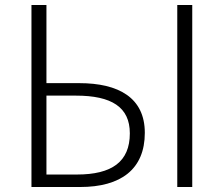

<svg xmlns="http://www.w3.org/2000/svg" viewBox="-20 -749 896 769"><path d="M106 0H301C464 0 560 -71 560 -217C560 -357 456 -416 297 -416H166V-729H106ZM166 -50V-366H284C427 -366 500 -320 500 -215C500 -101 428 -50 288 -50ZM690 0H750V-729H690Z"/></svg>

Font: Genne Gothic Light
Style: Regular
Weight: 300
Designer: Ryoko NISHIZUKA (kana & ideographs); Paul D. Hunt (Latin, Greek & Cyrillic); Wenlong ZHANG (bopomofo); Sandoll Communica
Foundry: Adobe Systems Incorporated
Version: Version 1.004;PS 1.004;hotconv 16.6.51;makeotf.lib2.5.65220